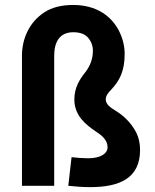

<svg xmlns="http://www.w3.org/2000/svg" viewBox="-20 -748 626 773"><path d="M254.9 0C285.6 3.4 314.9 5.4 342.8 5.4C461.4 5.4 543.9 -30.3 543.9 -144C543.9 -170.9 538.6 -194.8 528.3 -214.8C507.3 -255.4 475.1 -283.7 449.2 -299.8C423.3 -315.4 405.8 -328.1 405.8 -348.1C405.8 -361.8 413.6 -372.6 428.7 -388.2C460.4 -421.9 481.9 -461.4 481.9 -530.3C481.9 -562.5 474.1 -593.8 459 -624C427.7 -684.6 366.7 -728 274.9 -728C227.5 -728 189 -718.3 158.2 -698.2C97.2 -658.2 68.4 -591.3 68.4 -523.4V0H198.2V-523.4C198.2 -578.6 219.7 -618.2 274.9 -618.2C302.2 -618.2 322.3 -610.8 335 -595.7C347.7 -580.6 354 -563 354 -543.9C354 -512.2 343.8 -483.4 323.7 -457.5C301.8 -430.2 279.3 -396 279.3 -347.7C279.3 -280.3 328.6 -244.1 366.2 -218.3C391.6 -202.1 413.1 -183.1 413.1 -155.3C413.1 -130.4 386.7 -110.8 334 -110.8C314 -110.8 289.1 -112.8 268.1 -115.2Z"/></svg>

Font: Estedad Bold
Style: Regular
Weight: 700
Designer: Amin Abedi
Version: Version 7.3